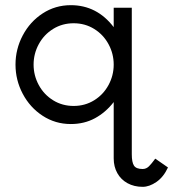

<svg xmlns="http://www.w3.org/2000/svg" viewBox="-20 -470 670 743"><path d="M254 10Q194 10 145 -22Q96 -54 68 -107Q40 -160 40 -220Q40 -280 68 -333Q96 -386 145 -418Q194 -450 254 -450Q355 -450 420 -365V-440H490V70H420V-75Q389 -35 347.5 -12.5Q306 10 254 10ZM420 143V64H490V127Q490 158 498.5 171Q507 184 532 184Q546 184 556.5 173.5Q567 163 580 145L581 144L630 178Q613 215 585.5 234Q558 253 532 253Q499 253 473.5 239Q448 225 434 200Q420 175 420 143ZM420 -220Q420 -262 400 -299Q380 -336 344.5 -358Q309 -380 265 -380Q221 -380 185.5 -358Q150 -336 130 -299Q110 -262 110 -220Q110 -178 130 -141Q150 -104 185.5 -82Q221 -60 265 -60Q309 -60 344.5 -82Q380 -104 400 -141Q420 -178 420 -220Z"/></svg>

Font: Teachers[wght]
Style: Regular
Weight: 400
Designer: Alfredo Marco Pradil & Chank Diesel
Version: Version 1.000;Glyphs 3.1.2 (3151)